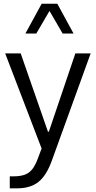

<svg xmlns="http://www.w3.org/2000/svg" viewBox="-20 -797 523 1049"><path d="M381.8 -613.9 293.1 -776.7H207.7L118.9 -613.9H178.4L250.5 -737.2L322.1 -613.9ZM8.2 -505.4 207.3 14.2 186.7 69.3Q172.7 106.8 156 127.9Q139.2 149 114.6 157.7Q90 166.5 52.9 166.5H33.4V232H73.2Q146.5 232 190.5 196.6Q234.5 161.3 263.8 79L475.4 -505.4H391.8L246.9 -77.5H242L93 -505.4Z"/></svg>

Font: Estedad VF
Style: Regular
Weight: 100
Designer: Amin Abedi
Version: Version 7.3